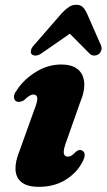

<svg xmlns="http://www.w3.org/2000/svg" viewBox="-20 -746 433 780"><path d="M255.5 -109.5Q241.5 -109.5 239.2 -123.8Q237 -138 250 -172.5L304.5 -327Q325.5 -376.5 322 -411.8Q318.5 -447 294.8 -465.5Q271 -484 229 -484Q174 -484 124.8 -453.2Q75.5 -422.5 47.5 -378.5Q36.5 -364.5 36.8 -352.2Q37 -340 45.5 -334.5Q51.5 -331.5 59 -332.2Q66.5 -333 76.5 -338Q90 -351 99 -356.5Q108 -362 115.5 -362Q130 -362 131.5 -348Q133 -334 118 -296.5L59.5 -133.5Q41.5 -90 43 -57Q44.5 -24 67.8 -5.5Q91 13 138 13Q199.5 13 245.2 -14.8Q291 -42.5 314 -86.5Q324 -104 324 -116Q324 -128 316 -133Q309.5 -137.5 303.5 -136.8Q297.5 -136 289.5 -130.5Q277.5 -118.5 270.5 -114Q263.5 -109.5 255.5 -109.5ZM308.5 -640H232.8L343.3 -529Q351.8 -520 362.7 -520.2Q373.5 -520.5 381.6 -526.5Q388.8 -532.5 391.8 -542.5Q394.7 -552.5 388.8 -565L332.3 -693.5Q324.6 -709.5 315.5 -718Q306.3 -726.5 290.2 -726.5Q273.6 -726.5 260.4 -718Q247.3 -709.5 232 -693.5L120.2 -565Q108.3 -552.5 106 -542.5Q103.6 -532.5 107.9 -526.5Q113.4 -520.5 124.2 -520.2Q135.1 -520 148.2 -529Z"/></svg>

Font: Fraunces ExtraBold
Style: Italic
Weight: 800
Italic angle: -16°
Version: Version 1.000;[b76b70a41]